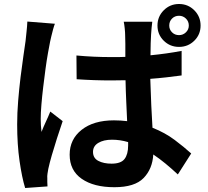

<svg xmlns="http://www.w3.org/2000/svg" viewBox="-20 -880 1040 962"><path d="M446 -119Q446 -88 472.5 -74Q499 -60 539 -60Q586 -60 604 -83.5Q622 -107 622 -151Q622 -155 622 -159.5Q622 -164 622 -168Q582 -180 541 -180Q499 -180 472.5 -164Q446 -148 446 -119ZM743 -771Q741 -757 739.5 -740Q738 -723 737 -707Q736 -691 735 -663.5Q734 -636 734 -603Q775 -607 814 -612.5Q853 -618 890 -625V-502Q853 -497 813.5 -492.5Q774 -488 733 -485Q735 -412 738 -351.5Q741 -291 744 -240Q807 -215 855 -179Q903 -143 938 -111L871 -6Q840 -35 809 -60.5Q778 -86 748 -106Q744 -34 699.5 12Q655 58 553 58Q450 58 389.5 16Q329 -26 329 -105Q329 -182 389 -229.5Q449 -277 551 -277Q568 -277 584.5 -276Q601 -275 617 -273Q615 -319 612.5 -372Q610 -425 609 -478Q591 -478 573 -477.5Q555 -477 538 -477Q451 -477 364 -483L363 -602Q406 -598 449.5 -596Q493 -594 538 -594Q555 -594 573 -594Q591 -594 608 -595Q608 -632 608 -660.5Q608 -689 607 -705Q607 -717 605 -737Q603 -757 600 -771ZM255 -761Q251 -751 246 -733Q241 -715 237 -697.5Q233 -680 231 -671Q227 -651 220.5 -615Q214 -579 208 -534.5Q202 -490 196.5 -444Q191 -398 187.5 -356Q184 -314 184 -284Q184 -270 185 -252Q186 -234 188 -219Q198 -245 210 -270.5Q222 -296 232 -321L294 -273Q280 -232 265.5 -187Q251 -142 239.5 -102Q228 -62 222 -34Q220 -24 218 -10Q216 4 217 12Q217 20 217 31.5Q217 43 218 54L106 62Q90 10 78 -73Q66 -156 66 -257Q66 -314 71 -375Q76 -436 83 -493.5Q90 -551 97 -598Q104 -645 108 -674Q110 -695 113 -721.5Q116 -748 117 -772ZM828 -752Q828 -732 842 -718Q856 -704 877 -704Q897 -704 911.5 -718Q926 -732 926 -752Q926 -773 911.5 -787Q897 -801 877 -801Q856 -801 842 -787Q828 -773 828 -752ZM769 -752Q769 -797 800.5 -828.5Q832 -860 877 -860Q922 -860 953.5 -828.5Q985 -797 985 -752Q985 -707 953.5 -676Q922 -645 877 -645Q832 -645 800.5 -676Q769 -707 769 -752Z"/></svg>

Font: Chiron Sans HK TT
Style: Bold
Weight: 700
Designer: Ryoko NISHIZUKA 西塚涼子 (kana, bopomofo & ideographs); Paul D. Hunt (Latin, Greek & Cyrillic); Sandoll Communications 산돌커뮤니
Foundry: Adobe
Version: Version 2.022;hotconv 1.0.109;makeotfexe 2.5.65596